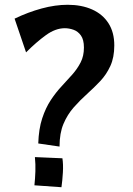

<svg xmlns="http://www.w3.org/2000/svg" viewBox="-20 -777 555 803"><path d="M229 -164 140 -177Q142 -238 156.5 -282Q171 -326 192.5 -358.5Q214 -391 238 -416.5Q262 -442 283 -466Q304 -490 317.5 -516.5Q331 -543 331 -578Q331 -611 318.5 -628.5Q306 -646 287.5 -652.5Q269 -659 251 -659Q212 -659 172 -630Q132 -601 89 -558L41 -699Q97 -726 154 -741.5Q211 -757 263 -757Q321 -757 365 -737.5Q409 -718 433.5 -680Q458 -642 458 -587Q458 -537 441.5 -501Q425 -465 399 -437.5Q373 -410 344 -384Q315 -358 288.5 -328Q262 -298 245.5 -259Q229 -220 229 -164ZM237 6 124 -2Q127 -31 128 -60.5Q129 -90 126 -120L241 -115Q245 -90 243 -55.5Q241 -21 237 6Z"/></svg>

Font: Marhey Light
Style: Regular
Weight: 400
Version: Version 1.000